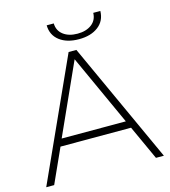

<svg xmlns="http://www.w3.org/2000/svg" viewBox="-126 -975 950 1075"><g transform="rotate(-15 349.0 -437.5)"><path d="M644 0H690L370 -699H325L8 0H54L144 -199H553ZM162 -241 347 -651 534 -241ZM288.5 -785.5C316.8 -763.8 354.3 -753 401 -753C447 -753 484.2 -763.8 512.5 -785.5C540.8 -807.2 555.3 -837 556 -875H515C514.3 -847 503.5 -825 482.5 -809C461.5 -793 434.3 -785 401 -785C367 -785 339.5 -793 318.5 -809C297.5 -825 286.7 -847 286 -875H245C245.7 -837 260.2 -807.2 288.5 -785.5Z"/></g></svg>

Font: Montserrat Custom ExtraLight
Style: Regular
Weight: 300
Designer: Julieta Ulanovsky
Foundry: Julieta Ulanovsky
Version: Version 7.200